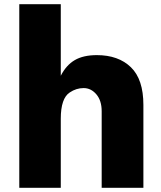

<svg xmlns="http://www.w3.org/2000/svg" viewBox="-20 -844 753 899"><path d="M70.3 35.2V-824.2H264.6V-489.3Q290 -539.1 330.1 -562.5Q370.1 -585.9 433.6 -585.9Q534.2 -585.9 592.8 -529.3Q651.4 -472.7 651.4 -352.5V35.2H456.1V-323.2Q456.1 -373 431.2 -402.3Q406.2 -431.6 371.6 -431.6Q336.9 -431.6 306.6 -411.1Q264.6 -383.8 264.6 -288.1V35.2Z"/></svg>

Font: GenEi M Gothic v2 Black
Style: Regular
Weight: 900
Version: Version 2.0